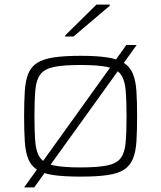

<svg xmlns="http://www.w3.org/2000/svg" viewBox="-20 -761 701 836"><path d="M85 55 530 -565H575L129 55ZM331 8Q260 8 214 1.5Q168 -5 141.5 -22Q115 -39 103 -69Q91 -99 88 -144.5Q85 -190 85 -254Q85 -319 88 -364.5Q91 -410 103 -440Q115 -470 141.5 -487Q168 -504 214 -511Q260 -518 331 -518Q401 -518 447 -511Q493 -504 519.5 -487Q546 -470 558.5 -440Q571 -410 574 -364.5Q577 -319 577 -254Q577 -190 574 -144.5Q571 -99 558.5 -69Q546 -39 519.5 -22Q493 -5 447 1.5Q401 8 331 8ZM330 -32Q405 -32 446.5 -40.5Q488 -49 505.5 -72.5Q523 -96 527 -139.5Q531 -183 531 -254Q531 -325 527 -369.5Q523 -414 505.5 -437.5Q488 -461 447 -469.5Q406 -478 330 -478Q256 -478 215 -469.5Q174 -461 156 -437.5Q138 -414 134 -369.5Q130 -325 130 -254Q130 -183 134 -139.5Q138 -96 156 -72.5Q174 -49 215 -40.5Q256 -32 330 -32ZM264 -602V-607L400 -741H458V-736L300 -602Z"/></svg>

Font: Saira Expanded ExtraLight
Style: Regular
Weight: 250
Width: 7
Designer: Hector Gatti with collaboration of the Omnibus-Type team
Foundry: Omnibus-Type
Version: Version 1.101